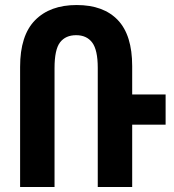

<svg xmlns="http://www.w3.org/2000/svg" viewBox="-20 -744 693 764"><path d="M60 0V-478Q60 -603 119.5 -663.5Q179 -724 285 -724Q392 -724 449 -664Q506 -604 506 -481V-368H639V-248H506V0H369V-474Q369 -545 347 -574.5Q325 -604 283 -604Q241 -604 219 -575.5Q197 -547 197 -473V0Z"/></svg>

Font: Noto Sans Armenian ExtraCondensed
Style: Bold
Weight: 700
Width: 2
Designer: Monotype Design Team
Foundry: Monotype Imaging Inc.
Version: Version 2.008; ttfautohint (v1.8.4.7-5d5b)